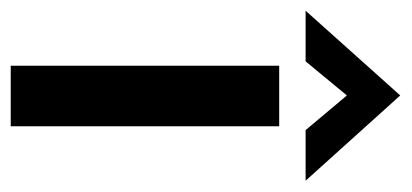

<svg xmlns="http://www.w3.org/2000/svg" viewBox="-246 -528 748 349"><g transform="rotate(90 127.5 -354.0)"><path d="M-27 -536H65L127 -611L190 -536H282L127 -708ZM73 0H183V-488H73Z"/></g></svg>

Font: FREAK Grotesk Next
Style: Bold
Weight: 700
Width: 3
Designer: La Scuola Open Source
Foundry: La Scuola Open Source
Version: Version 1.000;PS 1.0;hotconv 1.0.72;makeotf.lib2.5.5900